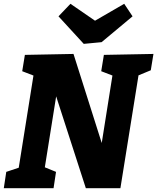

<svg xmlns="http://www.w3.org/2000/svg" viewBox="-26 -991 828 1011"><path d="M521 -702 782 -707 768 -621 686 -587 706 -611 608 0H426L257 -523H276L207 -91L198 -115L269 -86L256 0H-6L7 -86L91 -114L70 -91L153 -611L169 -586L91 -616L105 -702L361 -707L523 -196H503L569 -612L585 -586L507 -616ZM628 -971 672 -905 509 -769 415 -760 282 -905 345 -971 528 -845 414 -847Z"/></svg>

Font: Bitter Thin ExtraBold
Style: Italic
Weight: 800
Italic angle: -9°
Version: Version 2.002